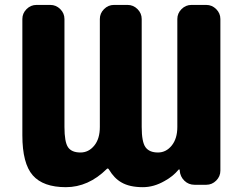

<svg xmlns="http://www.w3.org/2000/svg" viewBox="-20 -775 993 784"><path d="M704.1 -697.3Q704.1 -720.7 721.2 -737.8Q738.3 -754.9 761.7 -754.9H822.3Q845.7 -754.9 862.8 -737.8Q879.9 -720.7 879.9 -697.3V-78.1Q879.9 -54.7 862.8 -37.6Q845.7 -20.5 822.3 -20.5H774.4Q750 -20.5 732.9 -37.1Q715.8 -53.7 713.9 -78.1V-81.1Q713.9 -82 712.4 -83Q710.9 -84 709 -82Q686.5 -54.7 652.3 -36.1Q608.4 -10.7 563.5 -10.7Q508.8 -10.7 475.6 -30.3Q446.3 -46.9 424.8 -83Q420.9 -89.8 416 -85Q340.8 -10.7 249 -10.7Q156.2 -10.7 113.8 -59.1Q71.3 -107.4 71.3 -222.7V-697.3Q71.3 -720.7 88.4 -737.8Q105.5 -754.9 128.9 -754.9H185.5Q209 -754.9 226.1 -737.8Q243.2 -720.7 243.2 -697.3V-256.8Q243.2 -195.3 257.8 -173.8Q272.5 -152.3 308.6 -152.3Q341.8 -152.3 364.7 -180.2Q387.7 -208 387.7 -256.8V-697.3Q387.7 -720.7 404.8 -737.8Q421.9 -754.9 445.3 -754.9H501Q524.4 -754.9 541.5 -737.8Q558.6 -720.7 558.6 -697.3V-256.8Q558.6 -195.3 574.2 -173.8Q589.8 -152.3 625 -152.3Q658.2 -152.3 681.2 -180.7Q704.1 -209 704.1 -256.8Z"/></svg>

Font: Gen Jyuu Gothic Heavy
Style: Bold
Weight: 900
Designer: [Source Han Sans]
Ryoko NISHIZUKA  (kana & ideographs); Paul D. Hunt (Latin, Greek & Cyrillic); Wenlong ZHANG  (bopomofo
Version: Version 1.002.20150607